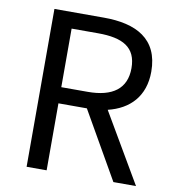

<svg xmlns="http://www.w3.org/2000/svg" viewBox="-82 -806 799 878"><g transform="rotate(10 317.5 -366.5)"><path d="M193 -658H316C431 -658 494 -624 494 -527C494 -432 431 -386 316 -386H193ZM608 0 420 -321C520 -345 586 -413 586 -527C586 -680 479 -733 330 -733H100V0H193V-311H325L503 0Z"/></g></svg>

Font: Squished Noto Sans CJK JP Regular
Style: Regular
Weight: 400
Designer: Ryoko NISHIZUKA (kana & ideographs); Paul D. Hunt (Latin, Greek & Cyrillic); Wenlong ZHANG (bopomofo); Sandoll Communica
Foundry: Adobe Systems Incorporated
Version: Version 1.004;PS 1.004;hotconv 1.0.82;makeotf.lib2.5.63406